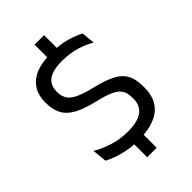

<svg xmlns="http://www.w3.org/2000/svg" viewBox="-254 -832 1029 1029"><g transform="rotate(-45 260.5 -318.0)"><path d="M294 -745V-606.5H222V-745ZM294 -44.5V108.5H222V-44.5ZM253.5 11.5Q207.5 11.5 169.2 4Q131 -3.5 101 -14.5Q71 -25.5 51 -36.5L42.5 -119Q81 -96 133.2 -78.8Q185.5 -61.5 247 -61.5Q321 -61.5 356.5 -87.8Q392 -114 392 -166.5V-174.5Q392 -209 378 -231Q364 -253 330.8 -268Q297.5 -283 240.5 -296Q168.5 -313 125.2 -336.2Q82 -359.5 62.8 -394.5Q43.5 -429.5 43.5 -481.5V-486Q43.5 -564.5 95 -607.2Q146.5 -650 251 -650Q319.5 -650 367.8 -636Q416 -622 446.5 -605L454 -529Q418.5 -550 371.2 -564.8Q324 -579.5 263 -579.5Q214.5 -579.5 184.5 -568Q154.5 -556.5 141 -535Q127.5 -513.5 127.5 -483V-481Q127.5 -450 140.8 -428Q154 -406 187.2 -390Q220.5 -374 282 -359Q352.5 -342.5 395 -321Q437.5 -299.5 456.8 -265Q476 -230.5 476 -175V-164.5Q476 -78 420.2 -33.2Q364.5 11.5 253.5 11.5Z"/></g></svg>

Font: Anek Devanagari
Style: Regular
Weight: 400
Designer: Kailash Malviya (Devanagari) & Yesha Goshar (Latin)
Foundry: Ek Type
Version: Version 1.003